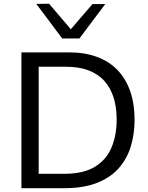

<svg xmlns="http://www.w3.org/2000/svg" viewBox="-20 -988 776 1008"><path d="M92.5 0Q92.5 -59.5 92.5 -114.5Q92.5 -169.5 92.5 -235.5V-474.5Q92.5 -542 92.5 -597.8Q92.5 -653.5 92.5 -713Q137.5 -713 178.5 -713Q219.5 -713 260 -713Q300.5 -713 343 -713Q425.5 -713 489.5 -689.2Q553.5 -665.5 597.2 -619.8Q641 -574 663.8 -508.5Q686.5 -443 686.5 -359.5Q686.5 -284 666.5 -218.8Q646.5 -153.5 602.8 -104.2Q559 -55 488.2 -27.5Q417.5 0 316 0Q273 0 236.5 0Q200 0 165.2 0Q130.5 0 92.5 0ZM183 -75.5H316.5Q418.5 -75.5 479 -112.8Q539.5 -150 566 -214.8Q592.5 -279.5 592.5 -361Q592.5 -423.5 576.8 -474.5Q561 -525.5 528.8 -562Q496.5 -598.5 446.2 -618Q396 -637.5 327.5 -637.5H183Q183 -594.5 183 -551.8Q183 -509 183 -458V-253Q183 -203 183 -160.5Q183 -118 183 -75.5ZM306.5 -786Q272.5 -832 238.5 -877.2Q204.5 -922.5 170.5 -967.5L237.5 -968.5Q269 -931.5 300.2 -895Q331.5 -858.5 364 -820.5H340Q372 -858 403 -894.2Q434 -930.5 465.5 -966.5H532.5Q499 -922 465.2 -877Q431.5 -832 397 -786Z"/></svg>

Font: Commissioner Thin
Style: Regular
Weight: 400
Version: Version 1.000